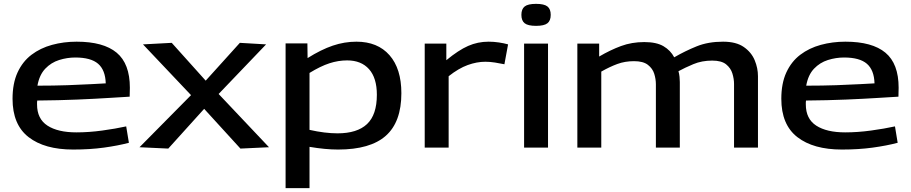

<svg xmlns="http://www.w3.org/2000/svg" viewBox="-20 -765 4721 995"><path d="M359 10Q211 10 128 -54.5Q45 -119 45 -253Q45 -333 71 -389.5Q97 -446 143 -481Q189 -516 249.5 -532.5Q310 -549 377 -549Q516 -549 584.5 -492Q653 -435 653 -310Q653 -302 652.5 -289.5Q652 -277 652 -264Q615 -262 545 -257.5Q475 -253 380 -249Q285 -245 173 -244Q172 -239 172 -234.5Q172 -230 172 -224Q172 -149 226 -114Q280 -79 376 -79Q441 -79 510 -88.5Q579 -98 634 -110L648 -25Q591 -10 518.5 0Q446 10 359 10ZM174 -321Q257 -321 330 -323.5Q403 -326 455 -329Q507 -332 528 -333Q526 -402 488.5 -434.5Q451 -467 370 -467Q328 -467 286.5 -454Q245 -441 214.5 -409Q184 -377 174 -321Z M703 -2 970 -272 721 -535 870 -543 1046 -347 1223 -543 1359 -535 1113 -278 1374 -2 1226 5 1038 -201 852 5Z M1460 210V-540H1573L1574 -464Q1644 -508 1704.5 -528.5Q1765 -549 1827 -549Q1937 -549 1998.5 -479Q2060 -409 2060 -282Q2060 -133 1979.5 -61.5Q1899 10 1732 10Q1666 10 1584 -4V210ZM1729 -74Q1831 -74 1882 -122Q1933 -170 1933 -274Q1933 -361 1892.5 -406.5Q1852 -452 1779 -452Q1733 -452 1687 -437Q1641 -422 1584 -387V-92Q1664 -74 1729 -74Z M2293 -539V-453Q2356 -505 2406 -527Q2456 -549 2512 -549Q2539 -549 2565.5 -545Q2592 -541 2613 -535L2594 -432Q2570 -437 2544.5 -441Q2519 -445 2495 -445Q2451 -445 2404 -428Q2357 -411 2305 -370V0H2181V-539Z M2758 -631Q2716 -631 2699 -644.5Q2682 -658 2682 -688Q2682 -718 2699 -731.5Q2716 -745 2758 -745Q2800 -745 2817 -731.5Q2834 -718 2834 -688Q2834 -658 2817 -644.5Q2800 -631 2758 -631ZM2696 0V-539H2820V0Z M2972 0V-539H3085V-472Q3143 -506 3198.5 -526.5Q3254 -547 3319 -547Q3382 -547 3418.5 -525.5Q3455 -504 3474 -468Q3531 -501 3590.5 -525Q3650 -549 3727 -549Q3795 -549 3834.5 -521.5Q3874 -494 3891 -453Q3908 -412 3908 -370V0H3784V-330Q3784 -356 3775.5 -384Q3767 -412 3743 -431.5Q3719 -451 3671 -451Q3617 -451 3573 -432.5Q3529 -414 3496 -396Q3500 -382 3501.5 -367Q3503 -352 3503 -340V0H3379V-328Q3379 -355 3370.5 -382.5Q3362 -410 3337.5 -429Q3313 -448 3266 -448Q3219 -448 3179.5 -433.5Q3140 -419 3096 -394V0Z M4343 10Q4195 10 4112 -54.5Q4029 -119 4029 -253Q4029 -333 4055 -389.5Q4081 -446 4127 -481Q4173 -516 4233.5 -532.5Q4294 -549 4361 -549Q4500 -549 4568.5 -492Q4637 -435 4637 -310Q4637 -302 4636.5 -289.5Q4636 -277 4636 -264Q4599 -262 4529 -257.5Q4459 -253 4364 -249Q4269 -245 4157 -244Q4156 -239 4156 -234.5Q4156 -230 4156 -224Q4156 -149 4210 -114Q4264 -79 4360 -79Q4425 -79 4494 -88.5Q4563 -98 4618 -110L4632 -25Q4575 -10 4502.5 0Q4430 10 4343 10ZM4158 -321Q4241 -321 4314 -323.5Q4387 -326 4439 -329Q4491 -332 4512 -333Q4510 -402 4472.5 -434.5Q4435 -467 4354 -467Q4312 -467 4270.5 -454Q4229 -441 4198.5 -409Q4168 -377 4158 -321Z"/></svg>

Font: Georama Extended Medium
Style: Regular
Weight: 500
Width: 7
Designer: Jean-Baptiste Levee
Foundry: Production Type
Version: Version 1.000